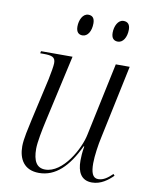

<svg xmlns="http://www.w3.org/2000/svg" viewBox="-84 -798 683 870"><g transform="rotate(10 257.5 -363.0)"><path d="M404 -639C427 -639 444 -665 444 -701C444 -726 432 -736 414 -736C388 -736 374 -704 374 -675C374 -649 386 -639 404 -639ZM241 -639C265 -639 281 -665 281 -701C281 -726 270 -736 252 -736C226 -736 212 -704 212 -675C212 -649 224 -639 241 -639ZM399 10C440 10 472 -15 495 -38L489 -45C468 -25 449 -10 424 -10C398 -10 390 -36 390 -77C390 -111 398 -165 406 -200L477 -536H413L342 -201C329 -134 262 -11 180 -11C141 -11 124 -41 124 -97C124 -127 136 -187 145 -227L214 -536H69L67 -526H81C121 -526 137 -521 137 -493C137 -480 131 -446 125 -417L81 -222C73 -184 60 -132 60 -97C60 -39 86 9 155 9C231 9 288 -47 334 -145H337C332 -116 331 -94 331 -79C331 -27 349 10 399 10Z"/></g></svg>

Font: Noto Serif Display SemiCondensed Light
Style: Italic
Weight: 300
Width: 4
Italic angle: -12°
Designer: Monotype Design Team
Foundry: Monotype Imaging Inc.
Version: Version 2.009